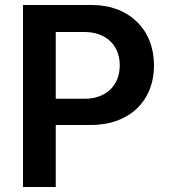

<svg xmlns="http://www.w3.org/2000/svg" viewBox="-20 -748 678 768"><path d="M72 0H203V-248H344C495 -248 596 -342 596 -487C596 -630 496 -728 348 -728H72ZM203 -353V-620H318C404 -620 459 -567 459 -487C459 -406 404 -353 319 -353Z"/></svg>

Font: Wafeq Semi Bold
Style: Regular
Weight: 600
Designer: Rasmus Andersson & Azza Alameddine
Foundry: Google & TypeTogether
Version: Version 3.000;January 28, 2025;FontCreator 15.0.0.3014 64-bi